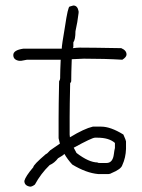

<svg xmlns="http://www.w3.org/2000/svg" viewBox="-20 -661 528 712"><path d="M202.1 -128.4Q199.2 -138.2 197.3 -148.4V-220.7Q197.3 -269.5 199.2 -359.4Q203.1 -365.7 203.1 -371.1V-377Q203.1 -397.5 205.1 -439.5H80.1Q61 -435.5 58.6 -435.5H50.8Q29.3 -439 29.3 -457Q29.3 -475.1 66.4 -480.5H209Q209 -493.2 220.7 -560.5Q231.9 -636.7 238.3 -636.7L252 -640.6Q267.6 -640.6 271.5 -619.1V-613.3Q267.6 -579.1 259.8 -544.9Q259.8 -514.6 252 -503.9V-486.3L250 -482.4Q266.6 -484.4 275.4 -484.4Q318.4 -484.4 429.7 -482.4Q449.2 -474.1 449.2 -459Q449.2 -449.2 433.6 -439.5Q369.1 -443.4 291 -443.4Q254.9 -441.4 246.1 -441.4Q244.1 -389.6 244.1 -359.4Q242.2 -353.5 240.2 -353.5Q238.3 -268.1 238.3 -226.6V-162.1Q238.3 -157.2 239.3 -151.9Q292.5 -184.1 324.2 -191.4H355.5Q390.1 -191.4 437.5 -162.1Q447.3 -140.1 447.3 -136.7V-108.9Q446.3 -76.2 433.6 -48.8Q429.2 -33.7 394.5 -19.5Q388.2 -15.6 382.8 -15.6H343.8Q299.8 -19.5 248 -50.8Q230.5 -69.8 218.8 -90.3Q213.9 -84.5 195.3 -74.2Q182.1 -56.6 164.1 -48.8Q131.3 -17.1 109.4 23.4Q99.1 31.2 91.8 31.2Q70.3 27.8 70.3 9.8Q74.7 -7.3 103.5 -41Q103.5 -49.8 150.4 -89.8Q153.8 -89.8 166 -103.5Q185.1 -117.2 202.1 -128.4ZM253.4 -113.3Q257.8 -104 263.7 -93.8Q309.6 -58.6 341.8 -58.6Q341.8 -56.6 349.6 -56.6H375Q398.4 -56.6 402.3 -89.8Q403.8 -103 406.2 -112.3V-130.9Q384.3 -150.4 341.8 -150.4H332Q321.3 -150.4 253.4 -113.3Z"/></svg>

Font: CEF Fonts CJK
Style: Regular
Weight: 400
Designer: PartyBoss (派对大魔王)
Version: Release 2.25